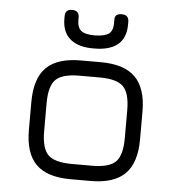

<svg xmlns="http://www.w3.org/2000/svg" viewBox="-50 -731 713 778"><g transform="rotate(5 306.0 -342.0)"><path d="M314 -536Q251 -535 217.5 -563Q184 -591 184 -645V-656Q184 -684 212 -684Q241 -684 241 -656V-645Q241 -615 257 -602Q273 -589 313 -589Q354 -590 370 -602.5Q386 -615 386 -645V-661Q386 -684 414 -684Q443 -684 443 -656V-645Q443 -536 314 -536ZM265 0Q170 0 125 -44.5Q80 -89 80 -184V-298Q80 -394 125 -438.5Q170 -483 265 -483H347Q442 -483 487 -438Q532 -393 532 -298V-185Q532 -90 487 -45Q442 0 347 0ZM142 -184Q142 -115 168.5 -88.5Q195 -62 265 -62H347Q417 -62 443.5 -88.5Q470 -115 470 -185V-298Q470 -368 443.5 -394.5Q417 -421 347 -421H265Q195 -421 168.5 -394.5Q142 -368 142 -298Z"/></g></svg>

Font: Jura Medium
Style: Regular
Weight: 500
Designer: Daniel Johnson, Alexei Vanyashin
Foundry: Daniel Johnson
Version: Version 5.103